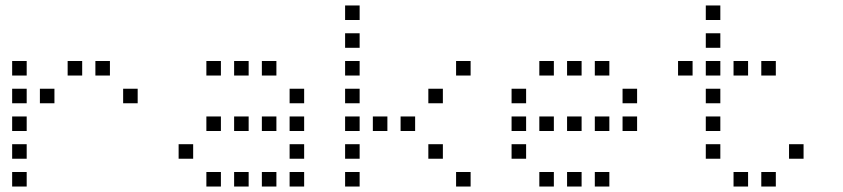

<svg xmlns="http://www.w3.org/2000/svg" viewBox="-20 -696 3040 692"><path d="M24.8 -476.2Q23.8 -476.2 23.8 -476.2Q23.8 -476.2 23.8 -475.2V-424.8Q23.8 -423.8 23.8 -423.8Q23.8 -423.8 24.8 -423.8H75.2Q76.2 -423.8 76.2 -423.8Q76.2 -423.8 76.2 -424.8V-475.2Q76.2 -476.2 76.2 -476.2Q76.2 -476.2 75.2 -476.2ZM224.8 -476.2Q223.8 -476.2 223.8 -476.2Q223.8 -476.2 223.8 -475.2V-424.8Q223.8 -423.8 223.8 -423.8Q223.8 -423.8 224.8 -423.8H275.2Q276.2 -423.8 276.2 -423.8Q276.2 -423.8 276.2 -424.8V-475.2Q276.2 -476.2 276.2 -476.2Q276.2 -476.2 275.2 -476.2ZM324.8 -476.2Q323.8 -476.2 323.8 -476.2Q323.8 -476.2 323.8 -475.2V-424.8Q323.8 -423.8 323.8 -423.8Q323.8 -423.8 324.8 -423.8H375.2Q376.2 -423.8 376.2 -423.8Q376.2 -423.8 376.2 -424.8V-475.2Q376.2 -476.2 376.2 -476.2Q376.2 -476.2 375.2 -476.2ZM24.8 -376.2Q23.8 -376.2 23.8 -376.2Q23.8 -376.2 23.8 -375.2V-324.8Q23.8 -323.8 23.8 -323.8Q23.8 -323.8 24.8 -323.8H75.2Q76.2 -323.8 76.2 -323.8Q76.2 -323.8 76.2 -324.8V-375.2Q76.2 -376.2 76.2 -376.2Q76.2 -376.2 75.2 -376.2ZM124.8 -376.2Q123.8 -376.2 123.8 -376.2Q123.8 -376.2 123.8 -375.2V-324.8Q123.8 -323.8 123.8 -323.8Q123.8 -323.8 124.8 -323.8H175.2Q176.2 -323.8 176.2 -323.8Q176.2 -323.8 176.2 -324.8V-375.2Q176.2 -376.2 176.2 -376.2Q176.2 -376.2 175.2 -376.2ZM424.8 -376.2Q423.8 -376.2 423.8 -376.2Q423.8 -376.2 423.8 -375.2V-324.8Q423.8 -323.8 423.8 -323.8Q423.8 -323.8 424.8 -323.8H475.2Q476.2 -323.8 476.2 -323.8Q476.2 -323.8 476.2 -324.8V-375.2Q476.2 -376.2 476.2 -376.2Q476.2 -376.2 475.2 -376.2ZM24.8 -276.2Q23.8 -276.2 23.8 -276.2Q23.8 -276.2 23.8 -275.2V-224.8Q23.8 -223.8 23.8 -223.8Q23.8 -223.8 24.8 -223.8H75.2Q76.2 -223.8 76.2 -223.8Q76.2 -223.8 76.2 -224.8V-275.2Q76.2 -276.2 76.2 -276.2Q76.2 -276.2 75.2 -276.2ZM24.8 -176.2Q23.8 -176.2 23.8 -176.2Q23.8 -176.2 23.8 -175.2V-124.8Q23.8 -123.8 23.8 -123.8Q23.8 -123.8 24.8 -123.8H75.2Q76.2 -123.8 76.2 -123.8Q76.2 -123.8 76.2 -124.8V-175.2Q76.2 -176.2 76.2 -176.2Q76.2 -176.2 75.2 -176.2ZM24.8 -76.2Q23.8 -76.2 23.8 -76.2Q23.8 -76.2 23.8 -75.2V-24.8Q23.8 -23.8 23.8 -23.8Q23.8 -23.8 24.8 -23.8H75.2Q76.2 -23.8 76.2 -23.8Q76.2 -23.8 76.2 -24.8V-75.2Q76.2 -76.2 76.2 -76.2Q76.2 -76.2 75.2 -76.2Z M724.8 -476.2Q723.8 -476.2 723.8 -476.2Q723.8 -476.2 723.8 -475.2V-424.8Q723.8 -423.8 723.8 -423.8Q723.8 -423.8 724.8 -423.8H775.2Q776.2 -423.8 776.2 -423.8Q776.2 -423.8 776.2 -424.8V-475.2Q776.2 -476.2 776.2 -476.2Q776.2 -476.2 775.2 -476.2ZM824.8 -476.2Q823.8 -476.2 823.8 -476.2Q823.8 -476.2 823.8 -475.2V-424.8Q823.8 -423.8 823.8 -423.8Q823.8 -423.8 824.8 -423.8H875.2Q876.2 -423.8 876.2 -423.8Q876.2 -423.8 876.2 -424.8V-475.2Q876.2 -476.2 876.2 -476.2Q876.2 -476.2 875.2 -476.2ZM924.8 -476.2Q923.8 -476.2 923.8 -476.2Q923.8 -476.2 923.8 -475.2V-424.8Q923.8 -423.8 923.8 -423.8Q923.8 -423.8 924.8 -423.8H975.2Q976.2 -423.8 976.2 -423.8Q976.2 -423.8 976.2 -424.8V-475.2Q976.2 -476.2 976.2 -476.2Q976.2 -476.2 975.2 -476.2ZM1024.8 -376.2Q1023.8 -376.2 1023.8 -376.2Q1023.8 -376.2 1023.8 -375.2V-324.8Q1023.8 -323.8 1023.8 -323.8Q1023.8 -323.8 1024.8 -323.8H1075.2Q1076.2 -323.8 1076.2 -323.8Q1076.2 -323.8 1076.2 -324.8V-375.2Q1076.2 -376.2 1076.2 -376.2Q1076.2 -376.2 1075.2 -376.2ZM724.8 -276.2Q723.8 -276.2 723.8 -276.2Q723.8 -276.2 723.8 -275.2V-224.8Q723.8 -223.8 723.8 -223.8Q723.8 -223.8 724.8 -223.8H775.2Q776.2 -223.8 776.2 -223.8Q776.2 -223.8 776.2 -224.8V-275.2Q776.2 -276.2 776.2 -276.2Q776.2 -276.2 775.2 -276.2ZM824.8 -276.2Q823.8 -276.2 823.8 -276.2Q823.8 -276.2 823.8 -275.2V-224.8Q823.8 -223.8 823.8 -223.8Q823.8 -223.8 824.8 -223.8H875.2Q876.2 -223.8 876.2 -223.8Q876.2 -223.8 876.2 -224.8V-275.2Q876.2 -276.2 876.2 -276.2Q876.2 -276.2 875.2 -276.2ZM924.8 -276.2Q923.8 -276.2 923.8 -276.2Q923.8 -276.2 923.8 -275.2V-224.8Q923.8 -223.8 923.8 -223.8Q923.8 -223.8 924.8 -223.8H975.2Q976.2 -223.8 976.2 -223.8Q976.2 -223.8 976.2 -224.8V-275.2Q976.2 -276.2 976.2 -276.2Q976.2 -276.2 975.2 -276.2ZM1024.8 -276.2Q1023.8 -276.2 1023.8 -276.2Q1023.8 -276.2 1023.8 -275.2V-224.8Q1023.8 -223.8 1023.8 -223.8Q1023.8 -223.8 1024.8 -223.8H1075.2Q1076.2 -223.8 1076.2 -223.8Q1076.2 -223.8 1076.2 -224.8V-275.2Q1076.2 -276.2 1076.2 -276.2Q1076.2 -276.2 1075.2 -276.2ZM624.8 -176.2Q623.8 -176.2 623.8 -176.2Q623.8 -176.2 623.8 -175.2V-124.8Q623.8 -123.8 623.8 -123.8Q623.8 -123.8 624.8 -123.8H675.2Q676.2 -123.8 676.2 -123.8Q676.2 -123.8 676.2 -124.8V-175.2Q676.2 -176.2 676.2 -176.2Q676.2 -176.2 675.2 -176.2ZM1024.8 -176.2Q1023.8 -176.2 1023.8 -176.2Q1023.8 -176.2 1023.8 -175.2V-124.8Q1023.8 -123.8 1023.8 -123.8Q1023.8 -123.8 1024.8 -123.8H1075.2Q1076.2 -123.8 1076.2 -123.8Q1076.2 -123.8 1076.2 -124.8V-175.2Q1076.2 -176.2 1076.2 -176.2Q1076.2 -176.2 1075.2 -176.2ZM724.8 -76.2Q723.8 -76.2 723.8 -76.2Q723.8 -76.2 723.8 -75.2V-24.8Q723.8 -23.8 723.8 -23.8Q723.8 -23.8 724.8 -23.8H775.2Q776.2 -23.8 776.2 -23.8Q776.2 -23.8 776.2 -24.8V-75.2Q776.2 -76.2 776.2 -76.2Q776.2 -76.2 775.2 -76.2ZM824.8 -76.2Q823.8 -76.2 823.8 -76.2Q823.8 -76.2 823.8 -75.2V-24.8Q823.8 -23.8 823.8 -23.8Q823.8 -23.8 824.8 -23.8H875.2Q876.2 -23.8 876.2 -23.8Q876.2 -23.8 876.2 -24.8V-75.2Q876.2 -76.2 876.2 -76.2Q876.2 -76.2 875.2 -76.2ZM924.8 -76.2Q923.8 -76.2 923.8 -76.2Q923.8 -76.2 923.8 -75.2V-24.8Q923.8 -23.8 923.8 -23.8Q923.8 -23.8 924.8 -23.8H975.2Q976.2 -23.8 976.2 -23.8Q976.2 -23.8 976.2 -24.8V-75.2Q976.2 -76.2 976.2 -76.2Q976.2 -76.2 975.2 -76.2ZM1024.8 -76.2Q1023.8 -76.2 1023.8 -76.2Q1023.8 -76.2 1023.8 -75.2V-24.8Q1023.8 -23.8 1023.8 -23.8Q1023.8 -23.8 1024.8 -23.8H1075.2Q1076.2 -23.8 1076.2 -23.8Q1076.2 -23.8 1076.2 -24.8V-75.2Q1076.2 -76.2 1076.2 -76.2Q1076.2 -76.2 1075.2 -76.2Z M1224.8 -676.2Q1223.8 -676.2 1223.8 -676.2Q1223.8 -676.2 1223.8 -675.2V-624.8Q1223.8 -623.8 1223.8 -623.8Q1223.8 -623.8 1224.8 -623.8H1275.2Q1276.2 -623.8 1276.2 -623.8Q1276.2 -623.8 1276.2 -624.8V-675.2Q1276.2 -676.2 1276.2 -676.2Q1276.2 -676.2 1275.2 -676.2ZM1224.8 -576.2Q1223.8 -576.2 1223.8 -576.2Q1223.8 -576.2 1223.8 -575.2V-524.8Q1223.8 -523.8 1223.8 -523.8Q1223.8 -523.8 1224.8 -523.8H1275.2Q1276.2 -523.8 1276.2 -523.8Q1276.2 -523.8 1276.2 -524.8V-575.2Q1276.2 -576.2 1276.2 -576.2Q1276.2 -576.2 1275.2 -576.2ZM1224.8 -476.2Q1223.8 -476.2 1223.8 -476.2Q1223.8 -476.2 1223.8 -475.2V-424.8Q1223.8 -423.8 1223.8 -423.8Q1223.8 -423.8 1224.8 -423.8H1275.2Q1276.2 -423.8 1276.2 -423.8Q1276.2 -423.8 1276.2 -424.8V-475.2Q1276.2 -476.2 1276.2 -476.2Q1276.2 -476.2 1275.2 -476.2ZM1624.8 -476.2Q1623.8 -476.2 1623.8 -476.2Q1623.8 -476.2 1623.8 -475.2V-424.8Q1623.8 -423.8 1623.8 -423.8Q1623.8 -423.8 1624.8 -423.8H1675.2Q1676.2 -423.8 1676.2 -423.8Q1676.2 -423.8 1676.2 -424.8V-475.2Q1676.2 -476.2 1676.2 -476.2Q1676.2 -476.2 1675.2 -476.2ZM1224.8 -376.2Q1223.8 -376.2 1223.8 -376.2Q1223.8 -376.2 1223.8 -375.2V-324.8Q1223.8 -323.8 1223.8 -323.8Q1223.8 -323.8 1224.8 -323.8H1275.2Q1276.2 -323.8 1276.2 -323.8Q1276.2 -323.8 1276.2 -324.8V-375.2Q1276.2 -376.2 1276.2 -376.2Q1276.2 -376.2 1275.2 -376.2ZM1524.8 -376.2Q1523.8 -376.2 1523.8 -376.2Q1523.8 -376.2 1523.8 -375.2V-324.8Q1523.8 -323.8 1523.8 -323.8Q1523.8 -323.8 1524.8 -323.8H1575.2Q1576.2 -323.8 1576.2 -323.8Q1576.2 -323.8 1576.2 -324.8V-375.2Q1576.2 -376.2 1576.2 -376.2Q1576.2 -376.2 1575.2 -376.2ZM1224.8 -276.2Q1223.8 -276.2 1223.8 -276.2Q1223.8 -276.2 1223.8 -275.2V-224.8Q1223.8 -223.8 1223.8 -223.8Q1223.8 -223.8 1224.8 -223.8H1275.2Q1276.2 -223.8 1276.2 -223.8Q1276.2 -223.8 1276.2 -224.8V-275.2Q1276.2 -276.2 1276.2 -276.2Q1276.2 -276.2 1275.2 -276.2ZM1324.8 -276.2Q1323.8 -276.2 1323.8 -276.2Q1323.8 -276.2 1323.8 -275.2V-224.8Q1323.8 -223.8 1323.8 -223.8Q1323.8 -223.8 1324.8 -223.8H1375.2Q1376.2 -223.8 1376.2 -223.8Q1376.2 -223.8 1376.2 -224.8V-275.2Q1376.2 -276.2 1376.2 -276.2Q1376.2 -276.2 1375.2 -276.2ZM1424.8 -276.2Q1423.8 -276.2 1423.8 -276.2Q1423.8 -276.2 1423.8 -275.2V-224.8Q1423.8 -223.8 1423.8 -223.8Q1423.8 -223.8 1424.8 -223.8H1475.2Q1476.2 -223.8 1476.2 -223.8Q1476.2 -223.8 1476.2 -224.8V-275.2Q1476.2 -276.2 1476.2 -276.2Q1476.2 -276.2 1475.2 -276.2ZM1224.8 -176.2Q1223.8 -176.2 1223.8 -176.2Q1223.8 -176.2 1223.8 -175.2V-124.8Q1223.8 -123.8 1223.8 -123.8Q1223.8 -123.8 1224.8 -123.8H1275.2Q1276.2 -123.8 1276.2 -123.8Q1276.2 -123.8 1276.2 -124.8V-175.2Q1276.2 -176.2 1276.2 -176.2Q1276.2 -176.2 1275.2 -176.2ZM1524.8 -176.2Q1523.8 -176.2 1523.8 -176.2Q1523.8 -176.2 1523.8 -175.2V-124.8Q1523.8 -123.8 1523.8 -123.8Q1523.8 -123.8 1524.8 -123.8H1575.2Q1576.2 -123.8 1576.2 -123.8Q1576.2 -123.8 1576.2 -124.8V-175.2Q1576.2 -176.2 1576.2 -176.2Q1576.2 -176.2 1575.2 -176.2ZM1224.8 -76.2Q1223.8 -76.2 1223.8 -76.2Q1223.8 -76.2 1223.8 -75.2V-24.8Q1223.8 -23.8 1223.8 -23.8Q1223.8 -23.8 1224.8 -23.8H1275.2Q1276.2 -23.8 1276.2 -23.8Q1276.2 -23.8 1276.2 -24.8V-75.2Q1276.2 -76.2 1276.2 -76.2Q1276.2 -76.2 1275.2 -76.2ZM1624.8 -76.2Q1623.8 -76.2 1623.8 -76.2Q1623.8 -76.2 1623.8 -75.2V-24.8Q1623.8 -23.8 1623.8 -23.8Q1623.8 -23.8 1624.8 -23.8H1675.2Q1676.2 -23.8 1676.2 -23.8Q1676.2 -23.8 1676.2 -24.8V-75.2Q1676.2 -76.2 1676.2 -76.2Q1676.2 -76.2 1675.2 -76.2Z M1924.8 -476.2Q1923.8 -476.2 1923.8 -476.2Q1923.8 -476.2 1923.8 -475.2V-424.8Q1923.8 -423.8 1923.8 -423.8Q1923.8 -423.8 1924.8 -423.8H1975.2Q1976.2 -423.8 1976.2 -423.8Q1976.2 -423.8 1976.2 -424.8V-475.2Q1976.2 -476.2 1976.2 -476.2Q1976.2 -476.2 1975.2 -476.2ZM2024.8 -476.2Q2023.8 -476.2 2023.8 -476.2Q2023.8 -476.2 2023.8 -475.2V-424.8Q2023.8 -423.8 2023.8 -423.8Q2023.8 -423.8 2024.8 -423.8H2075.2Q2076.2 -423.8 2076.2 -423.8Q2076.2 -423.8 2076.2 -424.8V-475.2Q2076.2 -476.2 2076.2 -476.2Q2076.2 -476.2 2075.2 -476.2ZM2124.8 -476.2Q2123.8 -476.2 2123.8 -476.2Q2123.8 -476.2 2123.8 -475.2V-424.8Q2123.8 -423.8 2123.8 -423.8Q2123.8 -423.8 2124.8 -423.8H2175.2Q2176.2 -423.8 2176.2 -423.8Q2176.2 -423.8 2176.2 -424.8V-475.2Q2176.2 -476.2 2176.2 -476.2Q2176.2 -476.2 2175.2 -476.2ZM1824.8 -376.2Q1823.8 -376.2 1823.8 -376.2Q1823.8 -376.2 1823.8 -375.2V-324.8Q1823.8 -323.8 1823.8 -323.8Q1823.8 -323.8 1824.8 -323.8H1875.2Q1876.2 -323.8 1876.2 -323.8Q1876.2 -323.8 1876.2 -324.8V-375.2Q1876.2 -376.2 1876.2 -376.2Q1876.2 -376.2 1875.2 -376.2ZM2224.8 -376.2Q2223.8 -376.2 2223.8 -376.2Q2223.8 -376.2 2223.8 -375.2V-324.8Q2223.8 -323.8 2223.8 -323.8Q2223.8 -323.8 2224.8 -323.8H2275.2Q2276.2 -323.8 2276.2 -323.8Q2276.2 -323.8 2276.2 -324.8V-375.2Q2276.2 -376.2 2276.2 -376.2Q2276.2 -376.2 2275.2 -376.2ZM1824.8 -276.2Q1823.8 -276.2 1823.8 -276.2Q1823.8 -276.2 1823.8 -275.2V-224.8Q1823.8 -223.8 1823.8 -223.8Q1823.8 -223.8 1824.8 -223.8H1875.2Q1876.2 -223.8 1876.2 -223.8Q1876.2 -223.8 1876.2 -224.8V-275.2Q1876.2 -276.2 1876.2 -276.2Q1876.2 -276.2 1875.2 -276.2ZM1924.8 -276.2Q1923.8 -276.2 1923.8 -276.2Q1923.8 -276.2 1923.8 -275.2V-224.8Q1923.8 -223.8 1923.8 -223.8Q1923.8 -223.8 1924.8 -223.8H1975.2Q1976.2 -223.8 1976.2 -223.8Q1976.2 -223.8 1976.2 -224.8V-275.2Q1976.2 -276.2 1976.2 -276.2Q1976.2 -276.2 1975.2 -276.2ZM2024.8 -276.2Q2023.8 -276.2 2023.8 -276.2Q2023.8 -276.2 2023.8 -275.2V-224.8Q2023.8 -223.8 2023.8 -223.8Q2023.8 -223.8 2024.8 -223.8H2075.2Q2076.2 -223.8 2076.2 -223.8Q2076.2 -223.8 2076.2 -224.8V-275.2Q2076.2 -276.2 2076.2 -276.2Q2076.2 -276.2 2075.2 -276.2ZM2124.8 -276.2Q2123.8 -276.2 2123.8 -276.2Q2123.8 -276.2 2123.8 -275.2V-224.8Q2123.8 -223.8 2123.8 -223.8Q2123.8 -223.8 2124.8 -223.8H2175.2Q2176.2 -223.8 2176.2 -223.8Q2176.2 -223.8 2176.2 -224.8V-275.2Q2176.2 -276.2 2176.2 -276.2Q2176.2 -276.2 2175.2 -276.2ZM2224.8 -276.2Q2223.8 -276.2 2223.8 -276.2Q2223.8 -276.2 2223.8 -275.2V-224.8Q2223.8 -223.8 2223.8 -223.8Q2223.8 -223.8 2224.8 -223.8H2275.2Q2276.2 -223.8 2276.2 -223.8Q2276.2 -223.8 2276.2 -224.8V-275.2Q2276.2 -276.2 2276.2 -276.2Q2276.2 -276.2 2275.2 -276.2ZM1824.8 -176.2Q1823.8 -176.2 1823.8 -176.2Q1823.8 -176.2 1823.8 -175.2V-124.8Q1823.8 -123.8 1823.8 -123.8Q1823.8 -123.8 1824.8 -123.8H1875.2Q1876.2 -123.8 1876.2 -123.8Q1876.2 -123.8 1876.2 -124.8V-175.2Q1876.2 -176.2 1876.2 -176.2Q1876.2 -176.2 1875.2 -176.2ZM1924.8 -76.2Q1923.8 -76.2 1923.8 -76.2Q1923.8 -76.2 1923.8 -75.2V-24.8Q1923.8 -23.8 1923.8 -23.8Q1923.8 -23.8 1924.8 -23.8H1975.2Q1976.2 -23.8 1976.2 -23.8Q1976.2 -23.8 1976.2 -24.8V-75.2Q1976.2 -76.2 1976.2 -76.2Q1976.2 -76.2 1975.2 -76.2ZM2024.8 -76.2Q2023.8 -76.2 2023.8 -76.2Q2023.8 -76.2 2023.8 -75.2V-24.8Q2023.8 -23.8 2023.8 -23.8Q2023.8 -23.8 2024.8 -23.8H2075.2Q2076.2 -23.8 2076.2 -23.8Q2076.2 -23.8 2076.2 -24.8V-75.2Q2076.2 -76.2 2076.2 -76.2Q2076.2 -76.2 2075.2 -76.2ZM2124.8 -76.2Q2123.8 -76.2 2123.8 -76.2Q2123.8 -76.2 2123.8 -75.2V-24.8Q2123.8 -23.8 2123.8 -23.8Q2123.8 -23.8 2124.8 -23.8H2175.2Q2176.2 -23.8 2176.2 -23.8Q2176.2 -23.8 2176.2 -24.8V-75.2Q2176.2 -76.2 2176.2 -76.2Q2176.2 -76.2 2175.2 -76.2Z M2524.8 -676.2Q2523.8 -676.2 2523.8 -676.2Q2523.8 -676.2 2523.8 -675.2V-624.8Q2523.8 -623.8 2523.8 -623.8Q2523.8 -623.8 2524.8 -623.8H2575.2Q2576.2 -623.8 2576.2 -623.8Q2576.2 -623.8 2576.2 -624.8V-675.2Q2576.2 -676.2 2576.2 -676.2Q2576.2 -676.2 2575.2 -676.2ZM2524.8 -576.2Q2523.8 -576.2 2523.8 -576.2Q2523.8 -576.2 2523.8 -575.2V-524.8Q2523.8 -523.8 2523.8 -523.8Q2523.8 -523.8 2524.8 -523.8H2575.2Q2576.2 -523.8 2576.2 -523.8Q2576.2 -523.8 2576.2 -524.8V-575.2Q2576.2 -576.2 2576.2 -576.2Q2576.2 -576.2 2575.2 -576.2ZM2424.8 -476.2Q2423.8 -476.2 2423.8 -476.2Q2423.8 -476.2 2423.8 -475.2V-424.8Q2423.8 -423.8 2423.8 -423.8Q2423.8 -423.8 2424.8 -423.8H2475.2Q2476.2 -423.8 2476.2 -423.8Q2476.2 -423.8 2476.2 -424.8V-475.2Q2476.2 -476.2 2476.2 -476.2Q2476.2 -476.2 2475.2 -476.2ZM2524.8 -476.2Q2523.8 -476.2 2523.8 -476.2Q2523.8 -476.2 2523.8 -475.2V-424.8Q2523.8 -423.8 2523.8 -423.8Q2523.8 -423.8 2524.8 -423.8H2575.2Q2576.2 -423.8 2576.2 -423.8Q2576.2 -423.8 2576.2 -424.8V-475.2Q2576.2 -476.2 2576.2 -476.2Q2576.2 -476.2 2575.2 -476.2ZM2624.8 -476.2Q2623.8 -476.2 2623.8 -476.2Q2623.8 -476.2 2623.8 -475.2V-424.8Q2623.8 -423.8 2623.8 -423.8Q2623.8 -423.8 2624.8 -423.8H2675.2Q2676.2 -423.8 2676.2 -423.8Q2676.2 -423.8 2676.2 -424.8V-475.2Q2676.2 -476.2 2676.2 -476.2Q2676.2 -476.2 2675.2 -476.2ZM2724.8 -476.2Q2723.8 -476.2 2723.8 -476.2Q2723.8 -476.2 2723.8 -475.2V-424.8Q2723.8 -423.8 2723.8 -423.8Q2723.8 -423.8 2724.8 -423.8H2775.2Q2776.2 -423.8 2776.2 -423.8Q2776.2 -423.8 2776.2 -424.8V-475.2Q2776.2 -476.2 2776.2 -476.2Q2776.2 -476.2 2775.2 -476.2ZM2524.8 -376.2Q2523.8 -376.2 2523.8 -376.2Q2523.8 -376.2 2523.8 -375.2V-324.8Q2523.8 -323.8 2523.8 -323.8Q2523.8 -323.8 2524.8 -323.8H2575.2Q2576.2 -323.8 2576.2 -323.8Q2576.2 -323.8 2576.2 -324.8V-375.2Q2576.2 -376.2 2576.2 -376.2Q2576.2 -376.2 2575.2 -376.2ZM2524.8 -276.2Q2523.8 -276.2 2523.8 -276.2Q2523.8 -276.2 2523.8 -275.2V-224.8Q2523.8 -223.8 2523.8 -223.8Q2523.8 -223.8 2524.8 -223.8H2575.2Q2576.2 -223.8 2576.2 -223.8Q2576.2 -223.8 2576.2 -224.8V-275.2Q2576.2 -276.2 2576.2 -276.2Q2576.2 -276.2 2575.2 -276.2ZM2524.8 -176.2Q2523.8 -176.2 2523.8 -176.2Q2523.8 -176.2 2523.8 -175.2V-124.8Q2523.8 -123.8 2523.8 -123.8Q2523.8 -123.8 2524.8 -123.8H2575.2Q2576.2 -123.8 2576.2 -123.8Q2576.2 -123.8 2576.2 -124.8V-175.2Q2576.2 -176.2 2576.2 -176.2Q2576.2 -176.2 2575.2 -176.2ZM2824.8 -176.2Q2823.8 -176.2 2823.8 -176.2Q2823.8 -176.2 2823.8 -175.2V-124.8Q2823.8 -123.8 2823.8 -123.8Q2823.8 -123.8 2824.8 -123.8H2875.2Q2876.2 -123.8 2876.2 -123.8Q2876.2 -123.8 2876.2 -124.8V-175.2Q2876.2 -176.2 2876.2 -176.2Q2876.2 -176.2 2875.2 -176.2ZM2624.8 -76.2Q2623.8 -76.2 2623.8 -76.2Q2623.8 -76.2 2623.8 -75.2V-24.8Q2623.8 -23.8 2623.8 -23.8Q2623.8 -23.8 2624.8 -23.8H2675.2Q2676.2 -23.8 2676.2 -23.8Q2676.2 -23.8 2676.2 -24.8V-75.2Q2676.2 -76.2 2676.2 -76.2Q2676.2 -76.2 2675.2 -76.2ZM2724.8 -76.2Q2723.8 -76.2 2723.8 -76.2Q2723.8 -76.2 2723.8 -75.2V-24.8Q2723.8 -23.8 2723.8 -23.8Q2723.8 -23.8 2724.8 -23.8H2775.2Q2776.2 -23.8 2776.2 -23.8Q2776.2 -23.8 2776.2 -24.8V-75.2Q2776.2 -76.2 2776.2 -76.2Q2776.2 -76.2 2775.2 -76.2Z"/></svg>

Font: Doto Black
Style: Regular
Weight: 900
Monospace: yes
Version: Version 1.000